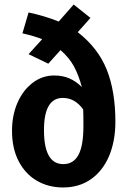

<svg xmlns="http://www.w3.org/2000/svg" viewBox="-20 -811 568 847"><path d="M489 -274Q489 -189 461.5 -123.5Q434 -58 382 -21Q330 16 258 16Q194 16 143 -13.5Q92 -43 62.5 -99.5Q33 -156 33 -234Q33 -303 57.5 -358.5Q82 -414 124.5 -446Q167 -478 219 -478Q257 -478 286.5 -465Q316 -452 341 -427Q327 -480 306 -518.5Q285 -557 247 -590L193 -530L106 -572L166 -638Q135 -651 79 -664L106 -756Q177 -741 239 -716L305 -791L379 -732L323 -669Q413 -599 451 -503.5Q489 -408 489 -274ZM348 -255Q348 -305 347 -328Q311 -379 257 -379Q174 -379 174 -237Q174 -87 259 -87Q304 -87 326 -127.5Q348 -168 348 -255Z"/></svg>

Font: Fira Sans Condensed SemiBold
Style: Regular
Weight: 600
Width: 3
Designer: bBox Type GmbH & Carrois Corporate GbR & Edenspiekermann AG
Foundry: bBox Type GmbH & Carrois Corporate GbR & Edenspiekermann AG
Version: Version 4.301